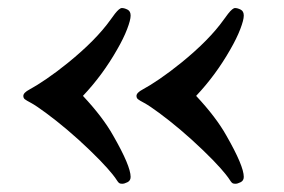

<svg xmlns="http://www.w3.org/2000/svg" viewBox="-20 -499 706 478"><path d="M38.1 -41.5ZM38.1 -260.3Q38.1 -268.1 53.7 -276.4Q69.3 -284.7 95.2 -302.2Q121.1 -319.8 149.4 -342.8Q219.2 -399.4 255.4 -450.2L266.1 -464.8Q277.3 -479 283.4 -479Q289.6 -479 297.4 -475.1Q305.2 -471.2 305.2 -460.2Q305.2 -449.2 296.4 -426.3Q287.6 -403.3 271.5 -375.5Q235.4 -312 186.5 -260.3Q236.3 -207 261.7 -161.6Q305.2 -85.9 305.2 -58.6Q305.2 -49.3 297.4 -45.4Q289.6 -41.5 284.4 -41.5Q279.3 -41.5 277.1 -43Q274.9 -44.4 272.5 -47.9Q270 -51.3 266.4 -56.9Q262.7 -62.5 247.3 -80.1Q231.9 -97.7 203.6 -125Q175.3 -152.3 147.2 -176Q119.1 -199.7 94.2 -218Q69.3 -236.3 57.4 -242.7Q45.4 -249 41.7 -252Q38.1 -254.9 38.1 -260.3ZM319.8 -260.3Q319.8 -268.1 335.4 -276.4Q351.1 -284.7 377 -302.2Q402.8 -319.8 431.2 -342.8Q501 -399.4 537.1 -450.2L547.9 -464.8Q559.1 -479 565.2 -479Q571.3 -479 579.1 -475.1Q586.9 -471.2 586.9 -460.2Q586.9 -449.2 578.1 -426.3Q569.3 -403.3 553.2 -375.5Q517.1 -312 468.3 -260.3Q518.1 -207 543.5 -161.6Q586.9 -85.9 586.9 -58.6Q586.9 -49.3 579.1 -45.4Q571.3 -41.5 566.2 -41.5Q561 -41.5 558.8 -43Q556.6 -44.4 554.2 -47.9Q551.8 -51.3 548.1 -56.9Q544.4 -62.5 529.1 -80.1Q513.7 -97.7 485.4 -125Q457 -152.3 429 -176Q400.9 -199.7 376 -218Q351.1 -236.3 339.1 -242.7Q327.1 -249 323.5 -252Q319.8 -254.9 319.8 -260.3Z"/></svg>

Font: Stoke
Style: Regular
Weight: 400
Designer: Nicole Fally
Foundry: Nicole Fally
Version: Version 1.002